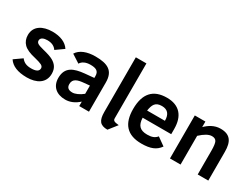

<svg xmlns="http://www.w3.org/2000/svg" viewBox="-60 -1320 2595 1979"><g transform="rotate(30 1238.0 -330.5)"><path d="M251 -424C301.7 -424 338.3 -406.7 361 -372L455 -439C418.4 -496.5 346.3 -527 253 -527C137.4 -527 48 -476.5 48 -371C48 -327.7 61.8 -292.2 89.5 -264.5C117.2 -236.8 165 -215.7 233 -201C269 -192.3 295.5 -183.8 312.5 -175.5C329.5 -167.2 338 -155.3 338 -140C338 -105.3 308 -88 248 -88C192.5 -88 157.4 -104.4 131 -140L37 -74C75.7 -14.7 148.7 15 256 15C369.6 15 462 -34.1 462 -146C462 -213.3 430.8 -250.5 385.5 -276.5C360.5 -290.8 319 -305 261 -319C225.7 -327.7 202 -336 190 -344C178 -352 172 -362.7 172 -376C172 -411.2 210.2 -424 251 -424Z M763 -527C664.1 -527 585.3 -497 549 -437L647 -374C666 -407.9 707.6 -427 761 -427C823.5 -427 863 -412.6 863 -352V-329L755 -319C630.1 -306.8 541 -273.5 541 -144C541 -43.5 607.7 15 713 15C769.7 15 823 -7.7 873 -53V0H989V-348C989 -486.2 909.6 -527 763 -527ZM671 -146C671 -211.8 727.7 -225.7 799 -232L863 -238V-140C841.7 -122.7 820 -109.2 798 -99.5C776 -89.8 757.3 -85 742 -85C697.8 -85 671 -100.5 671 -146Z M1127 -75C1127.9 22.7 1155.1 65.7 1246 66L1324 -33C1267 -39 1253 -46 1253 -75V-727H1127Z M1615 -527C1451 -527 1369 -435.3 1369 -252C1369 -77.5 1448 15 1620 15C1729 15 1790.2 -10.8 1834 -73L1740 -140C1714.1 -107.9 1680.7 -95 1626 -95C1537.1 -95 1502.9 -135.6 1499 -223H1839V-285C1839 -437.4 1764.6 -527 1615 -527ZM1714 -310H1502C1514 -382.1 1532.9 -427 1612 -427C1680 -427 1714 -388 1714 -310Z M2253 -527C2179.8 -527 2121.1 -488.1 2079 -446V-512H1953V0H2079V-342C2131.7 -391.3 2176.7 -416 2214 -416C2240.7 -416 2258.8 -407 2268.5 -389C2278.2 -371 2283 -335.3 2283 -282V0H2409V-342C2409 -463.6 2367.8 -527 2253 -527Z"/></g></svg>

Font: Fog Sans
Style: Bold
Weight: 700
Foundry: Intel Corporation
Version: Version 1.00